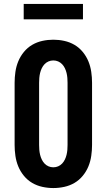

<svg xmlns="http://www.w3.org/2000/svg" viewBox="-20 -944 540 972"><path d="M250 8Q222 8 194.5 2Q167 -4 143 -18Q119 -32 101 -54Q83 -76 72.5 -101.5Q62 -127 58 -155Q54 -183 54 -210V-525Q54 -552 58 -580Q62 -608 72.5 -633.5Q83 -659 101 -681Q119 -703 143 -717Q167 -731 194.5 -737Q222 -743 250 -743Q278 -743 305.5 -737Q333 -731 357 -717Q381 -703 399 -681Q417 -659 427.5 -633.5Q438 -608 442 -580Q446 -552 446 -525V-210Q446 -183 442 -155Q438 -127 427.5 -101.5Q417 -76 399 -54Q381 -32 357 -18Q333 -4 305.5 2Q278 8 250 8ZM250 -97Q263 -97 274.5 -102Q286 -107 294.5 -116Q303 -125 308.5 -136.5Q314 -148 317 -160.5Q320 -173 321 -185.5Q322 -198 322 -210V-525Q322 -537 321 -549.5Q320 -562 317 -574.5Q314 -587 308.5 -598.5Q303 -610 294.5 -619Q286 -628 274.5 -633Q263 -638 250 -638Q237 -638 225.5 -633Q214 -628 205.5 -619Q197 -610 191.5 -598.5Q186 -587 183 -574.5Q180 -562 179 -549.5Q178 -537 178 -525V-210Q178 -198 179 -185.5Q180 -173 183 -160.5Q186 -148 191.5 -136.5Q197 -125 205.5 -116Q214 -107 225.5 -102Q237 -97 250 -97ZM100 -846V-924H400V-846Z"/></svg>

Font: Iosevka Curly Slab Extrabold
Style: Regular
Weight: 800
Monospace: yes
Designer: Belleve Invis
Foundry: Belleve Invis
Version: Version 22.1.2; ttfautohint (v1.8.4)